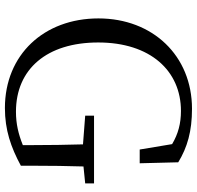

<svg xmlns="http://www.w3.org/2000/svg" viewBox="-30 -756 802 782"><g transform="rotate(90 371.0 -365.0)"><path d="M727 -347H451V-311L568 -302C570 -234 571 -165 571 -99V-57C526 -39 485 -29 435 -29C261 -29 153 -155 153 -364C153 -576 268 -701 432 -701C482 -701 525 -690 567 -665L589 -533H645L641 -690C580 -727 515 -746 423 -746C207 -746 55 -586 55 -365C55 -143 203 16 420 16C509 16 579 -8 655 -49V-98C655 -171 656 -238 658 -304L727 -311Z"/></g></svg>

Font: Source Han Serif K
Style: Regular
Weight: 400
Designer: Ryoko NISHIZUKA 西塚涼子 (kana & ideographs); Frank Grießhammer (Latin, Greek & Cyrillic); Wenlong ZHANG 张文龙 (bopomofo); San
Foundry: Adobe Systems Incorporated
Version: Version 1.001;PS 1.001;hotconv 16.6.54;makeotf.lib2.5.65590